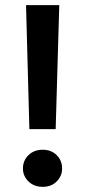

<svg xmlns="http://www.w3.org/2000/svg" viewBox="-20 -720 330 745"><path d="M94 -219 81 -700H210L196 -219ZM146 5Q112 5 90.5 -16Q69 -37 69 -66Q69 -97 90.5 -118Q112 -139 146 -139Q179 -139 200 -118Q221 -97 221 -66Q221 -37 200 -16Q179 5 146 5Z"/></svg>

Font: DM Sans 16pt SemiBold
Style: Regular
Weight: 600
Version: Version 4.004;gftools[0.9.30]